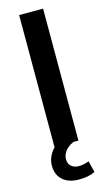

<svg xmlns="http://www.w3.org/2000/svg" viewBox="-136 -751 553 991"><g transform="rotate(-15 140.5 -255.0)"><path d="M77 0V-705H205V0ZM157 195Q102 195 70.5 167Q39 139 39 91Q39 49 67 13Q95 -23 141 -42L178 0Q162 7 148 18.5Q134 30 126 45Q118 60 118 77Q118 102 134 115Q150 128 174 128Q188 128 201 125Q214 122 228 117L243 178Q224 187 203.5 191Q183 195 157 195Z"/></g></svg>

Font: NunitoSans3
Style: Bold
Weight: 700
Designer: Vernon Adams
Foundry: Vernon Adams
Version: Version 3.101;gftools[0.9.27]